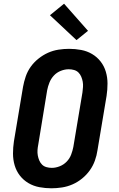

<svg xmlns="http://www.w3.org/2000/svg" viewBox="-20 -1006 640 1034"><path d="M257 8Q224 8 192 2Q160 -4 133 -20Q106 -36 87 -60.5Q68 -85 59 -115.5Q50 -146 50 -179Q50 -212 55 -245L104 -538Q109 -566 118.5 -594Q128 -622 145.5 -646.5Q163 -671 187.5 -690.5Q212 -710 239 -722Q266 -734 295 -738.5Q324 -743 352 -743Q385 -743 417 -737Q449 -731 476 -715Q503 -699 522 -674.5Q541 -650 550 -619.5Q559 -589 559 -556Q559 -523 554 -490L505 -197Q501 -169 491 -141Q481 -113 463.5 -88.5Q446 -64 422 -44.5Q398 -25 370.5 -13Q343 -1 314 3.5Q285 8 257 8ZM259 -102Q280 -102 301.5 -110.5Q323 -119 339 -135.5Q355 -152 363 -173Q371 -194 375 -215L424 -508Q426 -523 427 -537.5Q428 -552 425.5 -566Q423 -580 417.5 -593Q412 -606 402.5 -615.5Q393 -625 379 -629Q365 -633 350 -633Q329 -633 307.5 -624.5Q286 -616 270.5 -599.5Q255 -583 246.5 -562Q238 -541 234 -520L186 -227Q183 -212 182 -197.5Q181 -183 183.5 -169Q186 -155 191.5 -142Q197 -129 206.5 -119.5Q216 -110 230 -106Q244 -102 259 -102ZM392 -790 249 -924 325 -986 454 -840Z"/></svg>

Font: Iosevka SS04 XBd Ex
Style: Italic
Weight: 800
Width: 7
Italic angle: -9°
Monospace: yes
Designer: Belleve Invis
Foundry: Belleve Invis
Version: Version 19.0.0; ttfautohint (v1.8.4)